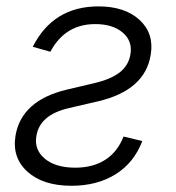

<svg xmlns="http://www.w3.org/2000/svg" viewBox="-20 -573 553 604"><path d="M83.1 -425.8Q147.4 -552.9 289.8 -552.9Q372.5 -552.9 418.9 -510.5Q465.2 -468 454.2 -400.9Q436.4 -289.4 289.8 -254.6L198.2 -233.3Q105.1 -212.4 94.5 -145.2Q87 -102.3 120.9 -73.9Q154.8 -45.5 217 -45.5Q272.4 -45.5 311.1 -70.3Q349.8 -95.2 368.6 -143.5L427.6 -129.3Q402 -61.4 343.9 -25Q285.9 11.4 204.9 11.4Q115.4 11.4 66.4 -32.8Q17.4 -77.1 28.8 -146.3Q47.6 -257.1 190.7 -291.2L276.6 -311.4Q329.5 -323.9 357.1 -345.7Q384.6 -367.5 390.3 -402Q397.4 -443.5 366.3 -470.3Q335.2 -497.2 279.5 -497.2Q184.7 -497.2 138.5 -410.2Z"/></svg>

Font: Karasuma Gothic
Style: Light Italic
Weight: 300
Italic angle: 9.39998°
Designer: Rasmus Andersson / Ryoko Nishizuka
Foundry: rsms
Version: Version 1.00